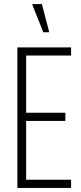

<svg xmlns="http://www.w3.org/2000/svg" viewBox="-20 -920 398 940"><path d="M65 0V-688H328V-648H108V-368H300V-328H108V-40H328V0ZM192 -762 139 -895V-900H185L220 -767V-762Z"/></svg>

Font: Saira ExtraCondensed ExtraLight
Style: Regular
Weight: 250
Width: 2
Designer: Hector Gatti with collaboration of the Omnibus-Type team
Foundry: Omnibus-Type
Version: Version 1.101